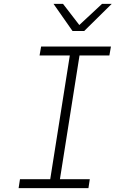

<svg xmlns="http://www.w3.org/2000/svg" viewBox="-20 -970 640 990"><path d="M76 0 83 -46H239L340 -684H184L192 -730H552L544 -684H390L289 -46H443L436 0ZM354 -810 256 -950H305L389 -841L506 -950H556L414 -810Z"/></svg>

Font: JetBrains Mono Thin
Style: Italic
Weight: 100
Italic angle: -9°
Monospace: yes
Designer: Philipp Nurullin, Konstantin Bulenkov
Foundry: JetBrains
Version: Version 2.305; ttfautohint (v1.8.4.7-5d5b)